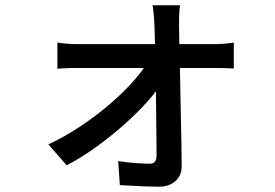

<svg xmlns="http://www.w3.org/2000/svg" viewBox="-20 -636 1040 726"><path d="M661 -616Q658 -600 657.5 -580Q657 -560 657 -542Q657 -515 658 -476Q659 -437 660 -389.5Q661 -342 662 -291Q663 -240 664 -189Q665 -138 666 -91.5Q667 -45 667 -7Q667 28 643 49Q619 70 582 70Q561 70 533.5 69Q506 68 480 66.5Q454 65 433 64L427 -27Q457 -22 490.5 -19.5Q524 -17 546 -17Q560 -17 566 -25Q572 -33 572 -48Q572 -76 571.5 -116.5Q571 -157 570.5 -203.5Q570 -250 569.5 -298Q569 -346 568 -392Q567 -438 566 -476.5Q565 -515 564 -542Q563 -558 561.5 -578Q560 -598 557 -616ZM197 -475Q214 -472 236.5 -470.5Q259 -469 278 -469Q289 -469 319.5 -469Q350 -469 393.5 -469Q437 -469 487 -469Q537 -469 587 -469Q637 -469 680 -469Q723 -469 752.5 -469Q782 -469 791 -469Q808 -469 830.5 -471Q853 -473 864 -475V-377Q849 -378 829 -378.5Q809 -379 794 -379Q787 -379 757.5 -379Q728 -379 684.5 -379Q641 -379 590.5 -379Q540 -379 488.5 -379Q437 -379 393 -379Q349 -379 319 -379Q289 -379 280 -379Q260 -379 238 -378.5Q216 -378 197 -376ZM163 -90Q223 -118 282 -157Q341 -196 392 -239.5Q443 -283 482 -326.5Q521 -370 543 -408H594L595 -331Q576 -295 537.5 -252Q499 -209 449 -164.5Q399 -120 343.5 -80Q288 -40 232 -11Z"/></svg>

Font: Noto Sans SC Thin Medium
Style: Regular
Weight: 500
Version: Version 2.004-H2;hotconv 1.0.118;makeotfexe 2.5.65603